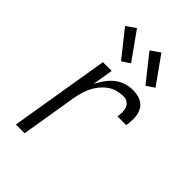

<svg xmlns="http://www.w3.org/2000/svg" viewBox="-223 -851 945 945"><g transform="rotate(45 250.0 -378.5)"><path d="M70 0 156 -520H217L199 -412Q211 -435 226.5 -457Q242 -479 262.5 -495.5Q283 -512 308 -520Q333 -528 357 -528Q376 -528 393 -524Q410 -520 424 -510.5Q438 -501 446.5 -486Q455 -471 458 -454Q461 -437 460 -419Q459 -401 456 -382H395Q398 -398 398 -414Q398 -430 392.5 -443.5Q387 -457 374.5 -465Q362 -473 346 -473Q325 -473 303 -467Q281 -461 262.5 -447.5Q244 -434 229 -415.5Q214 -397 204.5 -377Q195 -357 189 -336Q183 -315 179 -293L131 0ZM386 -586 277 -723 326 -757 428 -614ZM216 -586 107 -723 156 -757 258 -614Z"/></g></svg>

Font: Iosevka Term Curly Lt Obl
Style: Regular
Weight: 300
Italic angle: -9°
Designer: Belleve Invis
Foundry: Belleve Invis
Version: Version 32.3.0